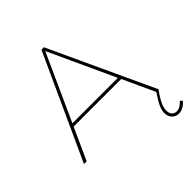

<svg xmlns="http://www.w3.org/2000/svg" viewBox="-238 -855 1210 1210"><g transform="rotate(-45 366.5 -250.0)"><path d="M675 0H676L352 -699H330L10 0H34L131 -213H555L653 0H654C612 62 595 99 595 131C595 172 623 199 659 199C686 199 714 181 733 159L719 145C701 165 681 179 659 179C634 179 615 162 615 131C615 102 624 69 675 0ZM341 -676 545 -233H140Z"/></g></svg>

Font: Montserrat Thin
Style: Regular
Weight: 250
Designer: Julieta Ulanovsky
Foundry: Julieta Ulanovsky
Version: Version 4.000